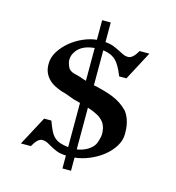

<svg xmlns="http://www.w3.org/2000/svg" viewBox="-114 -889 894 973"><g transform="rotate(15 333.0 -403.0)"><path d="M347 -14H302V-82Q272 -83 253 -90.5Q234 -98 220.5 -106Q207 -114 194.5 -120.5Q182 -127 166 -127Q143 -127 118 -82H66L147 -234H185Q196 -204 205.5 -184.5Q215 -165 228 -153Q241 -141 258.5 -135Q276 -129 302 -126V-358Q299 -358 295 -360Q269 -365 245 -375Q221 -385 196 -391Q176 -398 158 -407.5Q140 -417 126.5 -431Q113 -445 105 -463.5Q97 -482 97 -508Q97 -543 117 -574.5Q137 -606 167 -630.5Q197 -655 233 -670.5Q269 -686 302 -689V-792H347V-689Q373 -687 390.5 -680Q408 -673 422.5 -665.5Q437 -658 449.5 -652Q462 -646 477 -646Q501 -646 526 -690H577L497 -539H459Q448 -567 437 -586.5Q426 -606 413 -618Q400 -630 384 -636.5Q368 -643 347 -646V-462L361 -460Q382 -455 405 -448.5Q428 -442 450.5 -433Q473 -424 493.5 -410.5Q514 -397 531 -379Q541 -366 547.5 -351Q554 -336 557.5 -321Q561 -306 562 -291.5Q563 -277 563 -265Q563 -231 543.5 -199.5Q524 -168 493 -143.5Q462 -119 423.5 -103Q385 -87 347 -83ZM436 -178Q441 -187 446 -205.5Q451 -224 451 -234Q451 -248 448 -262.5Q445 -277 437 -290L438 -289Q422 -312 397.5 -324.5Q373 -337 347 -345V-126Q379 -131 402.5 -145.5Q426 -160 436 -178ZM208 -600Q193 -579 193 -555Q193 -545 196.5 -534.5Q200 -524 205 -514L204 -515Q216 -499 233 -494.5Q250 -490 269 -485Q277 -482 285 -479Q293 -476 302 -474V-646Q235 -640 208 -600Z"/></g></svg>

Font: CatShop
Style: Regular
Weight: 400
Designer: Peter Wiegel
Foundry: Peter Wiegel
Version: Version 1.000 2009 initial release